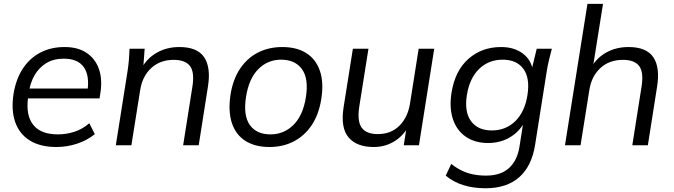

<svg xmlns="http://www.w3.org/2000/svg" viewBox="-20 -756 3507 999"><path d="M273.3 8.9Q190.2 8.9 135.6 -24.7Q81.1 -58.4 59.2 -120.6Q37.4 -182.8 50.4 -267.3Q62.9 -344.3 98.6 -398.8Q134.3 -453.3 189.7 -482.3Q245.1 -511.3 316 -511.3Q385.3 -511.3 430.4 -481.1Q475.5 -451 494.5 -397.6Q513.4 -344.2 502.5 -273.4L498 -244H108.7L116.6 -295.2H452.9L434.9 -280.8Q447 -362.9 415.9 -406.8Q384.8 -450.7 311.5 -450.7Q258.9 -450.7 220.7 -427.5Q182.6 -404.3 159.5 -363.9Q136.5 -323.5 129.5 -271.9L126.1 -248.5Q113.5 -156.2 152.8 -106.5Q192 -56.8 281.4 -56.8Q324.6 -56.8 366.6 -70.2Q408.6 -83.6 444.7 -114.9L473.3 -57.9Q433.3 -25.8 381.1 -8.4Q328.8 8.9 273.3 8.9Z M582.6 0 643.7 -385.9Q648.1 -414.2 650.6 -443.6Q653.1 -472.9 654.1 -502.3H732.7L724.5 -391.7L711 -390.7Q741 -450 793.6 -480.6Q846.3 -511.3 913.5 -511.3Q1006 -511.3 1042 -458.6Q1077.9 -405.9 1062 -305.8L1013.9 0H932.9L981 -304.7Q993.1 -380 968.6 -412.3Q944.1 -444.6 883.9 -444.6Q813.2 -444.6 766.9 -401.9Q720.7 -359.3 709.6 -288.6L663.6 0Z M1382.2 8.9Q1307.1 8.9 1256.8 -23Q1206.6 -54.9 1186.5 -116.1Q1166.4 -177.3 1179.4 -263.8Q1192.4 -344.2 1229.7 -399.5Q1267.1 -454.8 1323.2 -483Q1379.2 -511.3 1448.5 -511.3Q1524.6 -511.3 1574.4 -479.3Q1624.1 -447.4 1644.8 -386.5Q1665.4 -325.5 1651.4 -239.1Q1638.4 -158.6 1600.8 -103.3Q1563.1 -48.1 1507.3 -19.6Q1451.5 8.9 1382.2 8.9ZM1387.6 -56.8Q1456.8 -56.8 1506.6 -105.8Q1556.3 -154.8 1571.4 -249.1Q1587 -346.6 1551.2 -396.1Q1515.4 -445.5 1442.6 -445.5Q1373 -445.5 1324.2 -396.5Q1275.5 -347.5 1260.4 -253.8Q1244.8 -156.2 1279.3 -106.5Q1313.9 -56.8 1387.6 -56.8Z M1924.4 8.9Q1836.1 8.9 1793.8 -40.9Q1751.5 -90.7 1767.5 -196.2L1816.1 -502.3H1897.1L1849.1 -199.8Q1837.9 -125 1861.9 -91.6Q1885.9 -58.3 1946 -58.3Q2014.2 -58.3 2058 -101.7Q2101.7 -145.1 2113.3 -217.3L2158.3 -502.3H2239.3L2159.8 0H2080.8L2098.4 -113.1H2113.4Q2084.9 -54.8 2035.5 -22.9Q1986 8.9 1924.4 8.9Z M2506.2 223.5Q2442.5 223.5 2390.3 207.1Q2338.2 190.8 2299.3 157.7L2327.9 96.9Q2355.5 118.6 2383.2 131.9Q2410.9 145.2 2442.1 151.4Q2473.3 157.7 2509.4 157.7Q2584.6 157.7 2627.8 118.9Q2671.1 80.2 2682.7 8.3L2705.9 -139.3H2717.4Q2693.3 -80.3 2640.6 -46.1Q2587.9 -11.9 2519.7 -11.9Q2451.2 -11.9 2403.7 -44.5Q2356.3 -77 2336.6 -136.2Q2316.9 -195.4 2329.4 -274.2Q2347.8 -388.7 2417.6 -450Q2487.3 -511.3 2587.3 -511.3Q2655.5 -511.3 2700.6 -477.3Q2745.7 -443.4 2753.7 -383.4L2746.1 -393.2L2772.7 -502.3H2851.3Q2843.4 -472.9 2836.4 -443.6Q2829.4 -414.2 2824.9 -385.9L2764.2 -2.5Q2746.8 108.5 2681.6 166Q2616.5 223.5 2506.2 223.5ZM2539 -77.3Q2611.7 -77.3 2661.2 -125.7Q2710.7 -174.2 2724.3 -260.9Q2738.4 -349.6 2703.4 -397.6Q2668.3 -445.5 2595.6 -445.5Q2523 -445.5 2473.2 -397.6Q2423.5 -349.6 2409.4 -262.3Q2395.2 -174.2 2430.8 -125.7Q2466.4 -77.3 2539 -77.3Z M2919.6 0 3036.6 -736H3117.6L3062.5 -390.7H3048Q3078 -450 3130.6 -480.6Q3183.3 -511.3 3250.5 -511.3Q3343 -511.3 3379 -458.6Q3414.9 -405.9 3399 -305.8L3350.9 0H3269.9L3318 -304.7Q3330.1 -380 3305.8 -412.3Q3281.6 -444.6 3220.9 -444.6Q3150.2 -444.6 3103.9 -401.9Q3057.7 -359.3 3046.6 -288.6L3000.6 0Z"/></svg>

Font: Mulish ExtraLight
Style: Italic
Weight: 200
Italic angle: -9°
Designer: Vernon Adams
Foundry: Vernon Adams
Version: Version 3.603